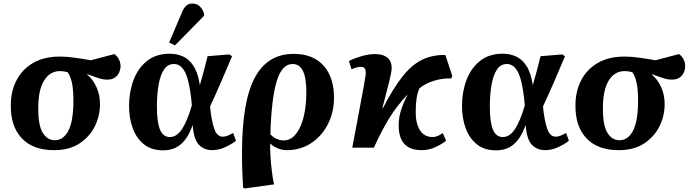

<svg xmlns="http://www.w3.org/2000/svg" viewBox="-20 -833 3912 1083"><path d="M285 14Q165 14 102 -54Q39 -122 41 -241Q41 -317 72.5 -379Q104 -441 166 -477.5Q228 -514 319 -514Q357 -514 405.5 -507Q454 -500 492 -493L625 -528Q644 -514 652 -495.5Q660 -477 660 -460Q660 -443 652.5 -425Q645 -407 627.5 -395Q610 -383 582 -384Q560 -384 532 -393.5Q504 -403 471 -415V-413Q504 -386 524.5 -341Q545 -296 544 -241Q543 -176 513.5 -118Q484 -60 427 -23Q370 14 285 14ZM289 -42Q336 -42 364 -92.5Q392 -143 394 -250Q395 -323 386 -365Q377 -407 361 -426Q339 -432 319 -432Q262 -432 229.5 -380Q197 -328 196 -233Q194 -130 220 -86Q246 -42 289 -42Z M900 15Q835 15 792.5 -18.5Q750 -52 729 -109Q708 -166 708 -236Q708 -314 733 -381Q758 -448 809 -489Q860 -530 938 -530Q977 -530 1011.5 -515Q1046 -500 1071 -462Q1096 -424 1107 -355H1108Q1120 -397 1130.5 -435.5Q1141 -474 1151 -516L1273 -526L1289 -516Q1256 -437 1225.5 -367Q1195 -297 1165 -233L1168 -202Q1179 -125 1194 -93.5Q1209 -62 1237 -62Q1249 -62 1264.5 -68Q1280 -74 1295 -83L1311 -39Q1289 -21 1251.5 -3.5Q1214 14 1177 14Q1131 14 1102 -16.5Q1073 -47 1067 -126H1066Q1042 -57 1002 -21Q962 15 900 15ZM938 -60Q977 -60 1006.5 -104.5Q1036 -149 1062 -238L1059 -273Q1047 -381 1023.5 -426.5Q1000 -472 961 -472Q926 -472 905 -440.5Q884 -409 874.5 -354.5Q865 -300 865 -231Q865 -144 882.5 -102Q900 -60 938 -60ZM967 -577 934 -593 1005 -760Q1016 -788 1030 -800.5Q1044 -813 1065 -813Q1090 -813 1106 -798Q1122 -783 1131 -757V-744Z M1361 230 1351 225Q1348 173 1346.5 128.5Q1345 84 1345 24Q1346 -264 1418 -396.5Q1490 -529 1635 -529Q1712 -529 1762.5 -498Q1813 -467 1838.5 -411.5Q1864 -356 1864 -284Q1864 -200 1829.5 -132.5Q1795 -65 1735 -25.5Q1675 14 1597 14Q1572 14 1547.5 4Q1523 -6 1505 -23H1504Q1503 12 1506 54.5Q1509 97 1514 137.5Q1519 178 1526 207ZM1581 -41Q1613 -41 1637 -64Q1661 -87 1677 -125.5Q1693 -164 1700.5 -212.5Q1708 -261 1708 -312Q1708 -395 1688.5 -433.5Q1669 -472 1630 -472Q1570 -472 1540.5 -374Q1511 -276 1505 -75Q1539 -41 1581 -41Z M2358 14Q2225 14 2229 -134Q2230 -175 2243 -214.5Q2256 -254 2279 -300Q2214 -231 2170.5 -158Q2127 -85 2089 0H1967Q1988 -112 2005 -201.5Q2022 -291 2032 -347Q2042 -403 2043 -416Q2044 -439 2037 -447.5Q2030 -456 2016 -456Q1994 -456 1963 -442L1948 -489Q1978 -504 2018.5 -516Q2059 -528 2095 -528Q2141 -528 2166 -507Q2191 -486 2189 -444Q2188 -423 2174 -367Q2160 -311 2137 -224L2140 -223Q2197 -334 2249.5 -400.5Q2302 -467 2360 -495.5Q2418 -524 2492 -523L2531 -405L2526 -391Q2473 -392 2425 -376.5Q2377 -361 2346 -335Q2335 -310 2330 -279.5Q2325 -249 2325 -208Q2323 -143 2347 -101.5Q2371 -60 2421 -60Q2436 -60 2450 -66.5Q2464 -73 2478 -82L2496 -39Q2471 -19 2434.5 -2.5Q2398 14 2358 14Z M2778 15Q2713 15 2670.5 -18.5Q2628 -52 2607 -109Q2586 -166 2586 -236Q2586 -314 2611 -381Q2636 -448 2687 -489Q2738 -530 2816 -530Q2855 -530 2889.5 -515Q2924 -500 2949 -462Q2974 -424 2985 -355H2986Q2998 -397 3008.5 -435.5Q3019 -474 3029 -516L3151 -526L3167 -516Q3134 -437 3103.5 -367Q3073 -297 3043 -233L3046 -202Q3057 -125 3072 -93.5Q3087 -62 3115 -62Q3127 -62 3142.5 -68Q3158 -74 3173 -83L3189 -39Q3167 -21 3129.5 -3.5Q3092 14 3055 14Q3009 14 2980 -16.5Q2951 -47 2945 -126H2944Q2920 -57 2880 -21Q2840 15 2778 15ZM2816 -60Q2855 -60 2884.5 -104.5Q2914 -149 2940 -238L2937 -273Q2925 -381 2901.5 -426.5Q2878 -472 2839 -472Q2804 -472 2783 -440.5Q2762 -409 2752.5 -354.5Q2743 -300 2743 -231Q2743 -144 2760.5 -102Q2778 -60 2816 -60Z M3470 14Q3350 14 3287 -54Q3224 -122 3226 -241Q3226 -317 3257.5 -379Q3289 -441 3351 -477.5Q3413 -514 3504 -514Q3542 -514 3590.5 -507Q3639 -500 3677 -493L3810 -528Q3829 -514 3837 -495.5Q3845 -477 3845 -460Q3845 -443 3837.5 -425Q3830 -407 3812.5 -395Q3795 -383 3767 -384Q3745 -384 3717 -393.5Q3689 -403 3656 -415V-413Q3689 -386 3709.5 -341Q3730 -296 3729 -241Q3728 -176 3698.5 -118Q3669 -60 3612 -23Q3555 14 3470 14ZM3474 -42Q3521 -42 3549 -92.5Q3577 -143 3579 -250Q3580 -323 3571 -365Q3562 -407 3546 -426Q3524 -432 3504 -432Q3447 -432 3414.5 -380Q3382 -328 3381 -233Q3379 -130 3405 -86Q3431 -42 3474 -42Z"/></svg>

Font: Literata 36pt
Style: Bold Italic
Weight: 700
Italic angle: -2°
Designer: Latin by Veronika Burian and Jose Scaglione. Greek by Irene Vlachou. Cyrillic by Vera Evstafieva
Foundry: TypeTogether
Version: Version 3.002